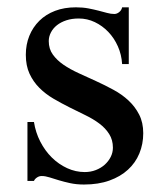

<svg xmlns="http://www.w3.org/2000/svg" viewBox="-20 -489 442 519"><path d="M54.2 -159.2H71.8Q76.2 -130.9 88.9 -106.2Q101.6 -81.5 120.1 -63.2Q138.7 -44.9 161.6 -34.4Q184.6 -23.9 209 -23.9Q225.1 -23.9 239 -29.3Q252.9 -34.7 263.2 -43.9Q273.4 -53.2 279.3 -64.9Q285.2 -76.7 285.2 -89.8Q285.2 -110.8 275.1 -126.7Q265.1 -142.6 248.5 -155Q231.9 -167.5 210.7 -177.7Q189.5 -188 167.5 -199Q145.5 -210 124.3 -222.4Q103 -234.9 86.4 -251.5Q69.8 -268.1 59.8 -289.8Q49.8 -311.5 49.8 -340.8Q49.8 -368.7 59.3 -392.1Q68.8 -415.5 86.4 -432.9Q104 -450.2 128.9 -459.7Q153.8 -469.2 185.1 -469.2Q203.6 -469.2 218.8 -466.3Q233.9 -463.4 246.3 -460.2Q258.8 -457 269.3 -454.1Q279.8 -451.2 289.1 -451.2Q295.9 -451.2 302.2 -456.3Q308.6 -461.4 310.1 -469.2H328.1V-315.9H310.1Q308.6 -341.3 298.6 -363.8Q288.6 -386.2 272.7 -402.8Q256.8 -419.4 236.3 -429.2Q215.8 -439 192.9 -439Q174.3 -439 159.4 -434.1Q144.5 -429.2 134 -420.9Q123.5 -412.6 117.7 -401.4Q111.8 -390.1 111.8 -377.9Q111.8 -356.9 122.8 -341.6Q133.8 -326.2 151.6 -314Q169.4 -301.8 192.4 -291.3Q215.3 -280.8 239.5 -269.8Q263.7 -258.8 286.6 -246.3Q309.6 -233.9 327.4 -217.3Q345.2 -200.7 356.2 -179.2Q367.2 -157.7 367.2 -128.9Q367.2 -99.6 356.7 -74.2Q346.2 -48.8 325.9 -30.3Q305.7 -11.7 275.9 -1Q246.1 9.8 207 9.8Q186.5 9.8 169.7 6.1Q152.8 2.4 139.2 -1.7Q125.5 -5.9 114 -9.5Q102.5 -13.2 92.8 -13.2Q85.9 -13.2 80.1 -9.3Q74.2 -5.4 71.8 0H54.2Z"/></svg>

Font: Warasṭra
Style: Regular
Weight: 400
Designer: R.S. Wihananto
Foundry: R.S. Wihananto
Version: Version 2.0.1